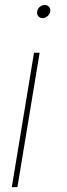

<svg xmlns="http://www.w3.org/2000/svg" viewBox="-20 -557 269 769"><path d="M27.3 192.4 116.2 -345.7H138.7L49.8 192.4ZM150.4 -484.4Q139.6 -484.4 133.3 -492.2Q127 -500 128.9 -510.7Q130.4 -522 139.4 -529.5Q148.4 -537.1 159.2 -537.1Q169.9 -537.1 176.3 -529.5Q182.6 -522 181.2 -510.7Q179.2 -500 170.4 -492.2Q161.6 -484.4 150.4 -484.4Z"/></svg>

Font: Inter 24pt Thin
Style: Italic
Weight: 250
Italic angle: -9.3988°
Version: Version 4.001;git-66647c0bb